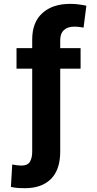

<svg xmlns="http://www.w3.org/2000/svg" viewBox="-20 -780 509 1004"><path d="M401.4 -528.3Q401.4 -502 401.4 -420.9Q375 -420.9 294.9 -420.9Q294.9 -312.5 294.9 12.7Q294.9 106.4 247.1 155.3Q198.2 204.1 110.4 204.1Q92.8 204.1 75.2 203.1Q57.6 202.1 37.1 197.3Q40 158.2 43.9 80.1Q52.7 82 67.4 84Q82 85.9 90.8 85.9Q125 85.9 136.7 65.4Q148.4 45.9 148.4 12.7Q148.4 -131.8 148.4 -420.9Q127.9 -420.9 66.4 -420.9Q66.4 -448.2 66.4 -528.3Q86.9 -528.3 148.4 -528.3Q148.4 -540 148.4 -573.2Q148.4 -664.1 202.1 -711.9Q254.9 -759.8 347.7 -759.8Q370.1 -759.8 392.6 -756.8Q414.1 -753.9 431.6 -750Q426.8 -711.9 417 -635.7Q407.2 -637.7 396.5 -638.7Q385.7 -640.6 368.2 -640.6Q334 -640.6 314.5 -623Q295.9 -606.4 294.9 -573.2Q294.9 -558.6 294.9 -528.3Q321.3 -528.3 401.4 -528.3Z"/></svg>

Font: DeepSea
Style: Bold
Weight: 700
Designer: Stem
Version: Version 3.019;git-0a5106e0b